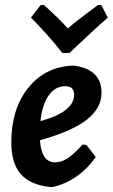

<svg xmlns="http://www.w3.org/2000/svg" viewBox="-20 -735 449 764"><path d="M383 -715 409 -665Q369 -631 256 -524H228Q174 -594 103 -665L142 -715H155Q213 -663 250 -622Q284 -652 370 -715ZM361 -110Q295 -17 192 9H178Q99 0 62 -43Q25 -86 25 -169Q25 -301 92 -385Q159 -469 269 -474L281 -473Q384 -456 384 -366Q384 -304 324.5 -258Q265 -212 139 -177Q145 -89 199 -89Q224 -89 248 -104.5Q272 -120 309 -160L324 -158ZM239 -392Q200 -392 174 -355.5Q148 -319 141 -253Q275 -290 275 -358Q275 -392 239 -392Z"/></svg>

Font: Alegreya Sans
Style: Bold Italic
Weight: 700
Italic angle: -7°
Designer: Juan Pablo del Peral
Foundry: Huerta Tipografica
Version: Version 2.007